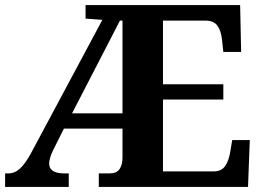

<svg xmlns="http://www.w3.org/2000/svg" viewBox="-20 -734 1033 754"><path d="M0 0V-53H12Q38 -53 58.5 -72Q79 -91 101 -131L382 -656L316 -661V-714H923L927 -530H857L852 -577Q848 -614 833.5 -633.5Q819 -653 788 -653H620V-403H857V-343H620V-61H820Q850 -61 864.5 -82.5Q879 -104 884 -137L892 -184H961L954 0H368V-53H410Q438 -53 449.5 -70Q461 -87 461 -113V-229H231L189 -145Q181 -129 177 -115Q173 -101 173 -92Q173 -53 233 -53H250V0ZM263 -289H461V-653H451Z"/></svg>

Font: Noto Serif Toto
Style: Bold
Weight: 700
Designer: Monotype Design Team
Foundry: Monotype Imaging Inc.
Version: Version 2.001; ttfautohint (v1.8.4.7-5d5b)